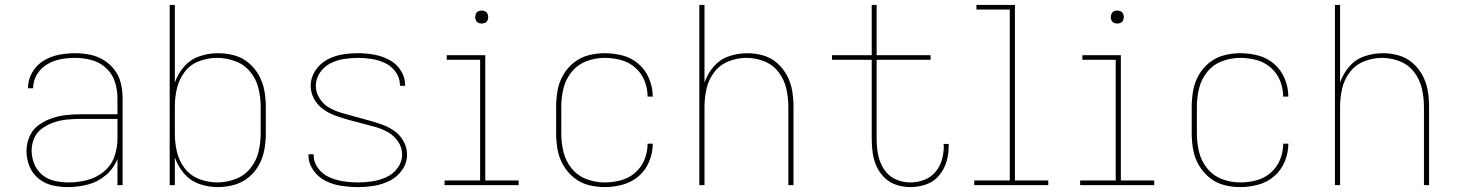

<svg xmlns="http://www.w3.org/2000/svg" viewBox="-20 -755 5944 783"><path d="M257 8Q298 8 338.5 -2.5Q379 -13 411.5 -40.5Q444 -68 459 -107V0H480V-355Q480 -385 473 -415Q466 -445 447.5 -469.5Q429 -494 403 -510Q377 -526 347 -532Q317 -538 286 -538Q253 -538 219.5 -531.5Q186 -525 157 -507Q128 -489 111 -459Q94 -429 94 -395H115Q115 -425 130.5 -451Q146 -477 172 -492.5Q198 -508 227.5 -513.5Q257 -519 286 -519Q320 -519 353.5 -510Q387 -501 412.5 -477.5Q438 -454 448.5 -421.5Q459 -389 459 -355V-289H307Q277 -289 247.5 -285.5Q218 -282 189.5 -272Q161 -262 136.5 -244Q112 -226 100 -197.5Q88 -169 88 -139Q88 -107 100 -77Q112 -47 137.5 -26.5Q163 -6 194 1Q225 8 257 8ZM260 -11Q232 -11 204 -17Q176 -23 153.5 -41Q131 -59 120 -86Q109 -113 109 -141Q109 -168 120 -192.5Q131 -217 153.5 -232.5Q176 -248 201.5 -256.5Q227 -265 254 -267.5Q281 -270 307 -270H459V-189Q459 -151 446 -115Q433 -79 402.5 -54.5Q372 -30 335 -20.5Q298 -11 260 -11Z M868 8Q902 8 934.5 -1Q967 -10 993 -31Q1019 -52 1035.5 -81.5Q1052 -111 1058 -144Q1064 -177 1064 -210V-320Q1064 -353 1058 -386Q1052 -419 1035.5 -448.5Q1019 -478 993 -499.5Q967 -521 934.5 -529.5Q902 -538 868 -538Q830 -538 793.5 -525.5Q757 -513 731 -483.5Q705 -454 693 -418V-735H672V0H693V-113Q705 -77 731 -47Q757 -17 793.5 -4.5Q830 8 868 8ZM865 -11Q828 -11 792 -25Q756 -39 733 -69Q710 -99 701.5 -136Q693 -173 693 -210V-320Q693 -358 701.5 -394.5Q710 -431 733 -461.5Q756 -492 792 -505.5Q828 -519 865 -519Q903 -519 939.5 -505.5Q976 -492 1000.5 -462Q1025 -432 1034 -395Q1043 -358 1043 -320V-210Q1043 -172 1034 -135Q1025 -98 1000.5 -68Q976 -38 939.5 -24.5Q903 -11 865 -11Z M1439 8Q1473 8 1506.5 2.5Q1540 -3 1570.5 -18.5Q1601 -34 1620.5 -62.5Q1640 -91 1640 -125Q1640 -153 1626 -178.5Q1612 -204 1589 -220.5Q1566 -237 1539.5 -246.5Q1513 -256 1485.5 -263.5Q1458 -271 1431 -278.5Q1404 -286 1377 -293.5Q1350 -301 1325 -314.5Q1300 -328 1284 -352.5Q1268 -377 1268 -405Q1268 -434 1285 -459Q1302 -484 1328 -497Q1354 -510 1382.5 -514.5Q1411 -519 1440 -519Q1468 -519 1496.5 -514.5Q1525 -510 1551 -497.5Q1577 -485 1594 -461Q1611 -437 1611 -408V-405H1632V-409Q1632 -441 1613.5 -469Q1595 -497 1565.5 -512Q1536 -527 1504 -532.5Q1472 -538 1440 -538Q1407 -538 1374.5 -532.5Q1342 -527 1313 -511Q1284 -495 1265.5 -466.5Q1247 -438 1247 -405Q1247 -377 1261 -351.5Q1275 -326 1298 -309.5Q1321 -293 1347.5 -283.5Q1374 -274 1401 -266.5Q1428 -259 1455.5 -252Q1483 -245 1510 -237.5Q1537 -230 1562 -216Q1587 -202 1603.5 -177.5Q1620 -153 1620 -125Q1620 -95 1601.5 -70Q1583 -45 1555.5 -32.5Q1528 -20 1498.5 -15.5Q1469 -11 1439 -11Q1410 -11 1380.5 -15.5Q1351 -20 1323.5 -32Q1296 -44 1277.5 -68.5Q1259 -93 1259 -123V-126H1238V-122Q1238 -89 1258 -60.5Q1278 -32 1308.5 -17Q1339 -2 1372.5 3Q1406 8 1439 8Z M1793 0H2095V-19H1959V-530H1802V-511H1938V-19H1793ZM1944 -659Q1951 -659 1958 -662Q1965 -665 1968 -671.5Q1971 -678 1971 -685Q1971 -692 1968 -699Q1965 -706 1958 -709Q1951 -712 1944 -712Q1937 -712 1930.5 -709Q1924 -706 1921 -699Q1918 -692 1918 -685Q1918 -678 1921 -671.5Q1924 -665 1930.5 -662Q1937 -659 1944 -659Z M2446 8Q2483 8 2519.5 -2Q2556 -12 2584.5 -36.5Q2613 -61 2627.5 -96.5Q2642 -132 2642 -169H2621Q2621 -136 2608.5 -104.5Q2596 -73 2570 -50.5Q2544 -28 2511.5 -19.5Q2479 -11 2446 -11Q2408 -11 2372 -24.5Q2336 -38 2311.5 -68Q2287 -98 2278 -135Q2269 -172 2269 -210V-320Q2269 -358 2278 -395Q2287 -432 2311.5 -462Q2336 -492 2372 -505.5Q2408 -519 2446 -519Q2479 -519 2511.5 -510.5Q2544 -502 2570 -479.5Q2596 -457 2608.5 -425.5Q2621 -394 2621 -361H2642Q2642 -398 2627.5 -433.5Q2613 -469 2584.5 -494Q2556 -519 2519.5 -528.5Q2483 -538 2446 -538Q2412 -538 2379.5 -529.5Q2347 -521 2320.5 -500Q2294 -479 2277 -449.5Q2260 -420 2254 -387Q2248 -354 2248 -320V-210Q2248 -177 2254 -144Q2260 -111 2277 -81.5Q2294 -52 2320.5 -30.5Q2347 -9 2379.5 -0.5Q2412 8 2446 8Z M2832 0H2853V-320Q2853 -357 2861.5 -394Q2870 -431 2893 -461Q2916 -491 2951.5 -505Q2987 -519 3024 -519Q3061 -519 3096.5 -505Q3132 -491 3155 -461Q3178 -431 3186.5 -394Q3195 -357 3195 -320V0H3216V-320Q3216 -353 3210.5 -385.5Q3205 -418 3189.5 -447Q3174 -476 3149 -498Q3124 -520 3092 -529Q3060 -538 3028 -538Q2989 -538 2952.5 -525.5Q2916 -513 2890.5 -483.5Q2865 -454 2853 -418V-735H2832Z M3692 8Q3725 8 3756 -2.5Q3787 -13 3808.5 -38Q3830 -63 3839.5 -94.5Q3849 -126 3849 -159Q3849 -163 3849 -168H3828Q3829 -164 3829 -160Q3829 -131 3821 -103Q3813 -75 3794 -53Q3775 -31 3748 -21Q3721 -11 3692 -11Q3660 -11 3631 -24.5Q3602 -38 3584.5 -65.5Q3567 -93 3561 -124.5Q3555 -156 3555 -188V-511H3775V-530H3555V-735H3535V-530H3373V-511H3535V-188Q3535 -159 3539 -130.5Q3543 -102 3555 -76Q3567 -50 3587.5 -30Q3608 -10 3636 -1Q3664 8 3692 8Z M3953 0H4255V-19H4119V-735H3962V-716H4098V-19H3953Z M4385 0H4687V-19H4551V-530H4394V-511H4530V-19H4385ZM4536 -659Q4543 -659 4550 -662Q4557 -665 4560 -671.5Q4563 -678 4563 -685Q4563 -692 4560 -699Q4557 -706 4550 -709Q4543 -712 4536 -712Q4529 -712 4522.5 -709Q4516 -706 4513 -699Q4510 -692 4510 -685Q4510 -678 4513 -671.5Q4516 -665 4522.5 -662Q4529 -659 4536 -659Z M5038 8Q5075 8 5111.5 -2Q5148 -12 5176.5 -36.5Q5205 -61 5219.5 -96.5Q5234 -132 5234 -169H5213Q5213 -136 5200.5 -104.5Q5188 -73 5162 -50.5Q5136 -28 5103.5 -19.5Q5071 -11 5038 -11Q5000 -11 4964 -24.5Q4928 -38 4903.5 -68Q4879 -98 4870 -135Q4861 -172 4861 -210V-320Q4861 -358 4870 -395Q4879 -432 4903.5 -462Q4928 -492 4964 -505.5Q5000 -519 5038 -519Q5071 -519 5103.5 -510.5Q5136 -502 5162 -479.5Q5188 -457 5200.5 -425.5Q5213 -394 5213 -361H5234Q5234 -398 5219.5 -433.5Q5205 -469 5176.5 -494Q5148 -519 5111.5 -528.5Q5075 -538 5038 -538Q5004 -538 4971.5 -529.5Q4939 -521 4912.5 -500Q4886 -479 4869 -449.5Q4852 -420 4846 -387Q4840 -354 4840 -320V-210Q4840 -177 4846 -144Q4852 -111 4869 -81.5Q4886 -52 4912.5 -30.5Q4939 -9 4971.5 -0.5Q5004 8 5038 8Z M5424 0H5445V-320Q5445 -357 5453.5 -394Q5462 -431 5485 -461Q5508 -491 5543.5 -505Q5579 -519 5616 -519Q5653 -519 5688.5 -505Q5724 -491 5747 -461Q5770 -431 5778.5 -394Q5787 -357 5787 -320V0H5808V-320Q5808 -353 5802.5 -385.5Q5797 -418 5781.5 -447Q5766 -476 5741 -498Q5716 -520 5684 -529Q5652 -538 5620 -538Q5581 -538 5544.5 -525.5Q5508 -513 5482.5 -483.5Q5457 -454 5445 -418V-735H5424Z"/></svg>

Font: Iosevka Sparkle Thin
Style: Regular
Weight: 100
Designer: Belleve Invis
Foundry: Belleve Invis
Version: Version 4.5.0; ttfautohint (v1.8.3)